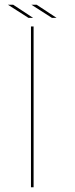

<svg xmlns="http://www.w3.org/2000/svg" viewBox="-20 -786 314 806"><path d="M110 0H121V-675H110ZM198 -711H217.5L134 -766H112ZM99.5 -711H119L35.5 -766H13.5Z"/></svg>

Font: Anybody Expanded Thin
Style: Regular
Weight: 250
Width: 7
Version: Version 1.113;gftools[0.9.25]